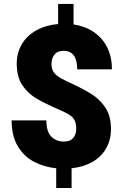

<svg xmlns="http://www.w3.org/2000/svg" viewBox="-20 -841 622 969"><path d="M540 -190.4Q540 -134.3 515.4 -91.6Q490.7 -48.8 445.8 -23.4Q400.9 2 341.3 8.3V107.9H263.7V8.3Q202.1 2 151.4 -24.7Q100.6 -51.3 69.6 -103.3Q38.6 -155.3 38.6 -233.4H213.9Q213.9 -176.8 238.8 -151.6Q263.7 -126.5 303.2 -126.5Q334 -126.5 349.4 -144.5Q364.7 -162.6 364.7 -189.5Q364.7 -215.3 357.4 -231.4Q350.1 -247.6 334.2 -258.8Q318.4 -270 288.1 -283.2Q206.5 -318.4 162.6 -344.7Q118.7 -371.1 91.6 -412.8Q64.5 -454.6 64.5 -520Q64.5 -575.2 90.6 -618.7Q116.7 -662.1 164.1 -688.2Q211.4 -714.4 273.4 -719.7V-821.3H351.1V-717.8Q409.2 -709 453.1 -679.4Q497.1 -649.9 521 -601.8Q544.9 -553.7 544.9 -491.2H369.6Q369.6 -584.5 300.8 -584.5Q270 -584.5 254.9 -565.4Q239.7 -546.4 239.7 -518.6Q239.7 -498.5 246.6 -484.4Q253.4 -470.2 269.8 -457.8Q286.1 -445.3 316.4 -431.2Q395.5 -395 439.9 -367.4Q484.4 -339.8 512.2 -297.4Q540 -254.9 540 -190.4Z"/></svg>

Font: Heebo Black
Style: Regular
Weight: 900
Designer: Oded Ezer
Foundry: Meir Sadan
Version: Version 2.001; ttfautohint (v1.5.14-ce02) -l 8 -r 50 -G 200 